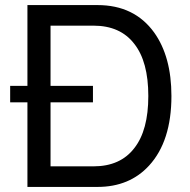

<svg xmlns="http://www.w3.org/2000/svg" viewBox="-20 -736 749 756"><path d="M88 -333H20V-398H88V-716H364Q509 -716 587 -608Q655 -513 655 -358Q655 -180 567 -84Q490 0 364 0H88ZM179 -333V-81H348Q454 -81 509 -153Q564 -223 564 -358Q564 -493 509 -563Q454 -635 348 -635H179V-398H346V-333Z"/></svg>

Font: Almarai
Style: Regular
Weight: 400
Designer: Boutros International 2019
Foundry: Created by Boutros International 2019
Version: Version 1.10